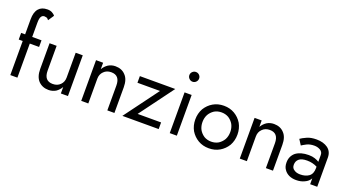

<svg xmlns="http://www.w3.org/2000/svg" viewBox="-54 -1409 3719 2038"><g transform="rotate(20 1806.0 -390.0)"><path d="M262 -684Q251 -701 238 -706Q222 -710 213 -710Q190 -710 178 -690Q165 -671 165 -620V-460H270V-385H165V0H85V-385H40V-460H85V-630Q85 -711 120 -751Q154 -790 218 -790Q251 -790 272 -778Q296 -765 306 -750Z M441 -180Q441 -65 539 -65Q592 -65 624 -98Q656 -130 656 -180V-460H736V0H656V-73Q636 -37 600 -12Q562 10 519 10Q449 10 404 -36Q361 -82 361 -170V-460H441Z M1181 -280Q1181 -395 1083 -395Q1031 -395 999 -362Q966 -330 966 -280V0H886V-460H966V-387Q987 -424 1023 -448Q1059 -470 1103 -470Q1175 -470 1217 -424Q1261 -380 1261 -290V0H1181Z M1636 -385H1381V-460H1781L1496 -75H1761V0H1351Z M1871 -650Q1871 -628 1887.5 -611.5Q1904 -595 1926 -595Q1949 -595 1965 -611.5Q1981 -628 1981 -650Q1981 -673 1965 -689Q1949 -705 1926 -705Q1904 -705 1887.5 -689Q1871 -673 1871 -650ZM1886 -460H1966V0H1886Z M2122 -354Q2155 -408 2208 -439Q2261 -470 2329 -470Q2397 -470 2450 -439Q2503 -408 2536 -354Q2567 -298 2567 -230Q2567 -162 2536 -106Q2503 -52 2450 -21Q2397 10 2329 10Q2261 10 2208 -21Q2155 -52 2122 -106Q2091 -162 2091 -230Q2091 -298 2122 -354ZM2192 -145Q2212 -110 2248 -86Q2284 -65 2329 -65Q2374 -65 2410 -86Q2446 -110 2466 -145Q2486 -183 2486 -230Q2486 -277 2466 -315Q2446 -350 2410 -374Q2374 -395 2329 -395Q2284 -395 2248 -374Q2212 -350 2192 -315Q2172 -277 2172 -230Q2172 -183 2192 -145Z M2972 -280Q2972 -395 2874 -395Q2822 -395 2790 -362Q2757 -330 2757 -280V0H2677V-460H2757V-387Q2778 -424 2814 -448Q2850 -470 2894 -470Q2966 -470 3008 -424Q3052 -380 3052 -290V0H2972Z M3238 -135Q3238 -97 3267 -80Q3293 -61 3335 -61Q3395 -61 3433 -88Q3472 -116 3472 -180V-198Q3445 -212 3418 -218Q3391 -225 3357 -225Q3295 -225 3267 -201Q3238 -177 3238 -135ZM3238 -352 3199 -413Q3220 -429 3269 -451Q3311 -470 3375 -470Q3453 -470 3503 -434Q3552 -397 3552 -330V0H3472V-66Q3451 -28 3409 -10Q3369 10 3315 10Q3270 10 3235 -6Q3198 -24 3179 -54Q3157 -83 3157 -132Q3157 -203 3209 -246Q3264 -286 3353 -286Q3394 -286 3423 -276Q3455 -265 3472 -253V-330Q3472 -364 3443 -382Q3413 -400 3375 -400Q3325 -400 3290 -382Q3252 -362 3238 -352Z"/></g></svg>

Font: jost-mod-400
Style: Regular
Weight: 400
Version: Version 3.200; ttfautohint (v0.97) -l 8 -r 50 -G 200 -x 14 -